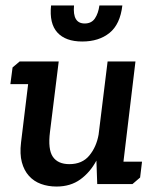

<svg xmlns="http://www.w3.org/2000/svg" viewBox="-20 -674 574 703"><path d="M500 -82 493 -24 465 0H336L333 -86Q310 -43 274 -17Q238 9 187 9Q156 9 130 -0.5Q104 -10 86 -30Q68 -50 60 -80Q52 -110 57 -152L83 -366H18L26 -427L52 -449H195L163 -191Q155 -127 173.5 -100Q192 -73 234 -73Q281 -73 307 -104.5Q333 -136 341 -181L374 -449H476L432 -82ZM344 -654H428Q420 -585 381 -553.5Q342 -522 281 -522Q220 -522 190 -555Q160 -588 167 -654H251Q245 -588 290 -588Q315 -588 327.5 -606.5Q340 -625 344 -654Z"/></svg>

Font: Zilla Slab SemiBold
Style: Regular
Weight: 600
Designer: Typotheque.com
Foundry: Typotheque type foundry
Version: Version 1.0; 2017